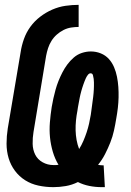

<svg xmlns="http://www.w3.org/2000/svg" viewBox="-20 -763 540 791"><path d="M399 8Q373 8 348 3Q323 -2 301 -13Q277 -1 251 3.5Q225 8 200 8Q168 8 138 1.5Q108 -5 83.5 -20.5Q59 -36 41.5 -59.5Q24 -83 15.5 -111.5Q7 -140 7 -171Q7 -202 12 -234L65 -548Q69 -575 78.5 -602Q88 -629 105 -652.5Q122 -676 145.5 -694Q169 -712 195.5 -723.5Q222 -735 249.5 -739Q277 -743 304 -743V-652Q289 -652 273 -649.5Q257 -647 242 -639.5Q227 -632 214 -620.5Q201 -609 192 -594.5Q183 -580 178 -564.5Q173 -549 170 -533L118 -219Q114 -195 114.5 -170.5Q115 -146 125 -126Q135 -106 155.5 -94.5Q176 -83 200 -83Q206 -83 211 -83Q216 -83 221 -84Q206 -109 197.5 -138Q189 -167 186 -197Q183 -227 185.5 -258.5Q188 -290 193 -322Q196 -340 200 -358Q204 -376 209 -394Q214 -412 221 -429.5Q228 -447 237 -464.5Q246 -482 257.5 -497.5Q269 -513 284 -526Q299 -539 317.5 -545Q336 -551 354 -551Q376 -551 395.5 -543Q415 -535 428.5 -520Q442 -505 450 -486Q458 -467 462 -446.5Q466 -426 467.5 -405Q469 -384 468.5 -362Q468 -340 465.5 -318.5Q463 -297 459 -275Q455 -250 449.5 -225Q444 -200 434.5 -176Q425 -152 413 -128.5Q401 -105 384 -84Q388 -83 392.5 -82.5Q397 -82 401 -82Q402 -82 403.5 -82Q405 -82 407 -82L412 8Q409 8 405.5 8Q402 8 399 8ZM306 -149Q316 -165 323.5 -182.5Q331 -200 337 -218Q343 -236 347 -254Q351 -272 354 -290Q355 -297 356 -304.5Q357 -312 358 -319.5Q359 -327 360 -334.5Q361 -342 362 -349.5Q363 -357 364 -364.5Q365 -372 365.5 -379.5Q366 -387 366.5 -394Q367 -401 367 -408.5Q367 -416 367 -423.5Q367 -431 366 -438Q365 -445 363 -453Q361 -461 353 -461Q347 -461 342 -454.5Q337 -448 334 -441.5Q331 -435 328.5 -428.5Q326 -422 323.5 -415Q321 -408 319 -401.5Q317 -395 315 -388Q313 -381 311.5 -374.5Q310 -368 308.5 -361Q307 -354 306 -347.5Q305 -341 303.5 -334Q302 -327 301 -320.5Q300 -314 299 -307Q295 -287 293 -266.5Q291 -246 291.5 -226Q292 -206 295.5 -186.5Q299 -167 306 -149Z"/></svg>

Font: Iosevka SS04 Extrabold Oblique
Style: Regular
Weight: 800
Italic angle: -9°
Monospace: yes
Designer: Belleve Invis
Foundry: Belleve Invis
Version: Version 19.0.0; ttfautohint (v1.8.4)